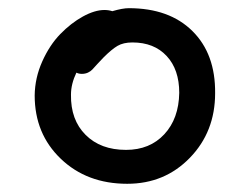

<svg xmlns="http://www.w3.org/2000/svg" viewBox="-20 -739 605 465"><path d="M288.1 -293.9Q190.4 -293.9 127.2 -354.5Q64 -415 64 -507.8Q64.5 -550.3 82.3 -590.1Q100.1 -629.9 126 -656.5Q151.9 -683.1 180.7 -699Q209.5 -714.8 232.9 -714.8Q243.2 -714.8 252 -711.9Q276.9 -719.2 292 -719.2Q390.1 -719.2 446 -663.8Q502 -608.4 501 -513.2Q501 -419.9 439.9 -356.9Q378.9 -293.9 288.1 -293.9ZM151.9 -509.8Q150.9 -448.7 187.3 -412.4Q223.6 -376 285.2 -376Q342.8 -376 377.9 -413.8Q413.1 -451.7 414.1 -514.2Q414.1 -570.8 383.5 -603.5Q353 -636.2 300.8 -636.2Q278.8 -636.2 264.6 -627.9Q250.5 -619.6 231 -600.1Q224.1 -593.3 215.8 -584Q207.5 -574.7 203.6 -570.6Q199.7 -566.4 193.1 -563.2Q186.5 -560.1 178.2 -560.1Q170.9 -560.1 165 -563Q151.9 -535.6 151.9 -509.8Z"/></svg>

Font: Shantell Sans Irregular Bouncy
Style: Regular
Weight: 400
Designer: Stephen Nixon, Anya Danilova, Shantell Martin
Foundry: Arrow Type
Version: Version 1.006;[9816181b4]